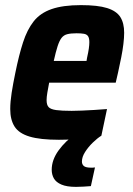

<svg xmlns="http://www.w3.org/2000/svg" viewBox="-20 -538 520 750"><path d="M210 8Q137 8 95.5 -4.5Q54 -17 37 -43.5Q20 -70 20 -112Q20 -140 25.5 -175.5Q31 -211 40 -254Q54 -323 70 -372.5Q86 -422 111.5 -454.5Q137 -487 181.5 -502.5Q226 -518 296 -518Q362 -518 398.5 -506.5Q435 -495 450 -471.5Q465 -448 465 -410Q465 -391 462 -366Q459 -341 453.5 -313.5Q448 -286 441 -254L432 -215H172Q168 -194 165 -176.5Q162 -159 162 -147Q162 -128 170 -119.5Q178 -111 199.5 -108Q221 -105 260 -105Q277 -105 300 -106Q323 -107 348.5 -108.5Q374 -110 398 -112L376 -8Q357 -4 329 0Q301 4 270 6Q239 8 210 8ZM190 -300H318L320 -312Q325 -334 327 -348.5Q329 -363 329 -373Q329 -389 324 -396.5Q319 -404 308 -406Q297 -408 279 -408Q257 -408 243 -404.5Q229 -401 220.5 -390Q212 -379 205 -357.5Q198 -336 190 -300ZM277 192Q241 192 220 183Q199 174 190.5 159Q182 144 182 125Q182 87 208.5 50Q235 13 279 -18L376 -8Q360 2 342.5 19Q325 36 312.5 55.5Q300 75 300 93Q300 104 307.5 110.5Q315 117 337 117Q339 117 341.5 117Q344 117 351 116L335 189Q323 190 306.5 191Q290 192 277 192Z"/></svg>

Font: Saira SemiCondensed
Style: Bold Italic
Weight: 700
Width: 4
Italic angle: -12°
Designer: Hector Gatti with collaboration of the Omnibus-Type team
Foundry: Omnibus-Type
Version: Version 1.101